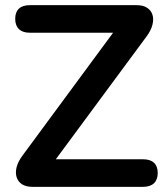

<svg xmlns="http://www.w3.org/2000/svg" viewBox="-20 -725 645 745"><path d="M106 0Q81 0 65.5 -10Q50 -20 44.5 -37.5Q39 -55 44.5 -76.5Q50 -98 67 -121L449 -639V-598H96Q68 -598 53.5 -612Q39 -626 39 -652Q39 -678 53.5 -691.5Q68 -705 96 -705H510Q535 -705 550.5 -695Q566 -685 571.5 -668Q577 -651 571.5 -629Q566 -607 549 -584L167 -67V-107H535Q563 -107 577.5 -93.5Q592 -80 592 -54Q592 -28 577.5 -14Q563 0 535 0Z"/></svg>

Font: Nunito
Style: Bold
Weight: 700
Designer: Vernon Adams
Foundry: Vernon Adams
Version: Version 3.602